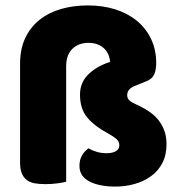

<svg xmlns="http://www.w3.org/2000/svg" viewBox="-20 -671 664 708"><path d="M54 -436Q54 -490 73 -530.5Q92 -571 126 -598Q160 -625 205.5 -638Q251 -651 304 -651Q359 -651 405 -636.5Q451 -622 484.5 -594.5Q518 -567 537 -527.5Q556 -488 556 -438Q556 -413 548.5 -396.5Q541 -380 521 -372L477 -354Q449 -343 449 -320Q449 -309 456.5 -301.5Q464 -294 476 -289Q503 -277 525 -263Q547 -249 562 -231Q577 -213 585.5 -190.5Q594 -168 594 -139Q594 -99 578.5 -69.5Q563 -40 536.5 -21Q510 -2 476 7.5Q442 17 406 17Q346 17 309.5 -2Q273 -21 273 -59Q273 -82 282.5 -98Q292 -114 306 -124Q320 -116 337 -111Q354 -106 374 -106Q394 -106 407 -113.5Q420 -121 420 -135Q420 -149 410 -158Q400 -167 380 -178Q328 -206 301.5 -238Q275 -270 275 -322Q275 -366 305 -396Q335 -426 386 -443Q383 -476 361.5 -494.5Q340 -513 306 -513Q270 -513 247 -491Q224 -469 224 -426V-1Q214 2 192.5 5Q171 8 148 8Q126 8 108.5 5Q91 2 79 -7Q67 -16 60.5 -31.5Q54 -47 54 -72Z"/></svg>

Font: Baloo Paaji
Style: Regular
Weight: 400
Designer: Shuchita Grover and Ek Type
Foundry: Ek Type
Version: Version 1.007;PS 1.000;hotconv 1.0.88;makeotf.lib2.5.647800